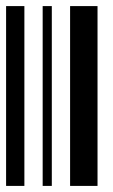

<svg xmlns="http://www.w3.org/2000/svg" viewBox="-20 -610 370 630"><path d="M0 0V-590H60V0ZM120 0V-590H150V0ZM210 0V-590H300V0Z"/></svg>

Font: Libre Barcode 128
Style: Regular
Weight: 400
Version: Version 1.005; ttfautohint (v1.8.3)